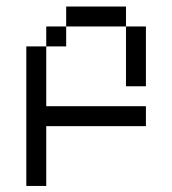

<svg xmlns="http://www.w3.org/2000/svg" viewBox="-20 -458 540 602"><path d="M375 -375H187.5V-437.5H375ZM62.5 -312.5H125V-125H437.5V-62.5H125V125H62.5ZM125 -375H187.5V-312.5H125ZM375 -375H437.5V-187.5H375Z"/></svg>

Font: 寒蝉点阵体 16px
Style: Regular
Weight: 400
Designer: Designed by Warren2060
Foundry: ChillType
Version: Version 1.000